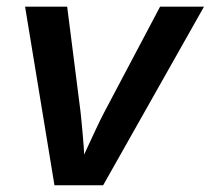

<svg xmlns="http://www.w3.org/2000/svg" viewBox="-20 -548 623 568"><path d="M583.5 -528.3 285.2 0H141.1L54.2 -528.3H178.7L218.3 -216.8Q219.2 -208.5 220.9 -191.2Q222.7 -173.8 224.4 -153.8Q226.1 -133.8 227.5 -115.7L229 -90.8L240.2 -115.2Q252.4 -141.6 264.2 -166.7Q275.9 -191.9 288.1 -215.3L453.6 -528.3Z"/></svg>

Font: Arimo SemiBold
Style: Italic
Weight: 600
Italic angle: -12°
Version: Version 1.33